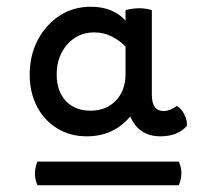

<svg xmlns="http://www.w3.org/2000/svg" viewBox="-20 -883 609 569"><path d="M534 -510Q506 -479 456 -479Q391 -479 366 -538Q317 -479 237 -479Q188 -479 149.5 -502.5Q111 -526 89.5 -567.5Q68 -609 68 -662Q68 -719 92 -764.5Q116 -810 156.5 -836.5Q197 -863 249 -863Q315 -863 352 -822V-853Q371 -858 390.5 -858.5Q410 -859 430 -853V-602Q430 -554 465 -554Q483 -554 504 -569Q517 -562 526 -544.5Q535 -527 534 -510ZM148 -662Q148 -613 175 -584Q202 -555 248 -555Q295 -555 323.5 -585Q352 -615 352 -663V-745Q336 -762 312 -774.5Q288 -787 259 -787Q211 -787 179.5 -751.5Q148 -716 148 -662ZM91 -404H510Q525 -371 510 -334H91Q76 -368 91 -404Z"/></svg>

Font: Borel
Style: Regular
Weight: 400
Designer: Rosalie Wagner
Foundry: ANRT
Version: Version 1.007; ttfautohint (v1.8.4.7-5d5b)